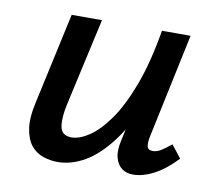

<svg xmlns="http://www.w3.org/2000/svg" viewBox="-56 -483 628 555"><g transform="rotate(10 258.0 -205.0)"><path d="M145 8Q124 8 103 1Q82 -6 67.5 -23.5Q53 -41 48 -72.5Q43 -104 54 -152L112 -418H201L144 -162Q135 -122 139 -95.5Q143 -69 173 -69Q196 -69 224.5 -88Q253 -107 282 -148Q311 -189 336 -256Q361 -323 377 -418H428Q405 -303 373 -221.5Q341 -140 303.5 -89.5Q266 -39 226 -15.5Q186 8 145 8ZM366 6Q347 6 333.5 -4Q320 -14 314.5 -34Q309 -54 316 -85L388 -418H461L396 -111Q392 -92 394.5 -81.5Q397 -71 411 -71Q422 -71 434 -78Q446 -85 464 -100L493 -63Q460 -28 427.5 -11Q395 6 366 6Z"/></g></svg>

Font: Ysabeau Office SemiBold
Style: Italic
Weight: 600
Italic angle: -12°
Designer: Christian Thalmann (Catharsis Fonts)
Version: Version 2.001;gftools[0.9.30]; featfreeze: tnum,lnum,ss02